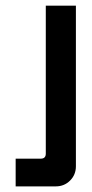

<svg xmlns="http://www.w3.org/2000/svg" viewBox="-20 -663 326 683"><path d="M142.9 -642.9H250V-71.4Q250 -41.4 229.3 -20.7Q208.6 0 178.6 0H35.7V-98.6H125Q142.9 -98.6 142.9 -116.4Z"/></svg>

Font: Aire Exterior
Style: Regular
Weight: 400
Width: 4
Designer: Jayvee Enaguas (HarvettFox96)
Version: 20190503.02